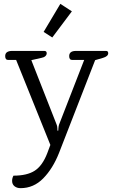

<svg xmlns="http://www.w3.org/2000/svg" viewBox="-20 -754 588 999"><path d="M207 -588 294 -734 354 -695 252 -559ZM43 187Q43 173 50 160Q121 160 161 134Q201 108 226 43L242 0L64 -442H23Q7 -442 7 -462Q7 -476 16.5 -482.5Q26 -489 42 -489H211Q223 -489 223 -477Q223 -468 215.5 -461.5Q208 -455 196 -453L143 -441L275 -105Q278 -98 278.5 -87.5Q279 -77 279 -74H283Q283 -77 284 -88Q285 -99 287 -105L418 -442H356Q340 -442 340 -462Q340 -489 375 -489H532Q543 -489 543 -477Q543 -461 516 -453L475 -441L287 42Q255 123 205 174Q155 225 87 225Q68 225 55.5 215Q43 205 43 187Z"/></svg>

Font: Maitree
Style: Regular
Weight: 400
Designer: CadsonDemak Team
Foundry: CadsonDemak
Version: Version 1.001